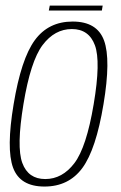

<svg xmlns="http://www.w3.org/2000/svg" viewBox="-20 -680 443 704"><path d="M143 4Q53.5 4 28 -65Q2.5 -134 30 -298Q57.5 -464 107.5 -532.5Q157.5 -601 246.5 -601Q336 -601 361.5 -531.5Q387 -462 359.5 -298Q332 -132 282 -64Q232 4 143 4ZM146 -23.5Q208.5 -23.5 252.8 -81.8Q297 -140 323.5 -298Q350 -454.5 328 -514Q306 -573.5 243.5 -573.5Q180.5 -573.5 136.2 -514.8Q92 -456 66 -298Q40 -141.5 61.8 -82.5Q83.5 -23.5 146 -23.5ZM159 -641.5 162.5 -659.5H356.5L353.5 -641.5Z"/></svg>

Font: Anybody ExtraLight
Style: Italic
Weight: 200
Italic angle: -10°
Designer: Tyler Finck
Foundry: Etcetera Type Company
Version: Version 1.010; ttfautohint (v1.8.3) -l 8 -r 50 -G 200 -x 14 